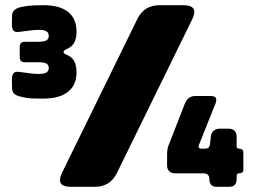

<svg xmlns="http://www.w3.org/2000/svg" viewBox="-20 -720 983 740"><path d="M26 -400Q26 -388 26.5 -379Q27 -370 31 -363.5Q35 -357 43 -353Q51 -349 66 -346Q86 -341 106 -340.5Q126 -340 147 -340Q209 -340 242 -366Q275 -392 275 -442Q275 -468 266 -484.5Q257 -501 237 -509Q225 -513 225 -519.5Q225 -526 237 -531Q257 -539 266 -555.5Q275 -572 275 -598Q275 -648 242.5 -674Q210 -700 147 -700Q126 -700 106 -699Q86 -698 66 -694Q51 -691 43 -686.5Q35 -682 31 -676Q27 -670 26.5 -661Q26 -652 26 -639V-625Q26 -609 32 -602Q38 -595 53 -597Q63 -598 72.5 -599.5Q82 -601 91.5 -602Q101 -603 110.5 -604Q120 -605 129 -605Q140 -605 147.5 -603.5Q155 -602 159.5 -599Q164 -596 166 -591.5Q168 -587 168 -582Q168 -570 159 -564.5Q150 -559 128 -559H76Q66 -559 61 -554Q56 -549 56 -539V-500Q56 -490 61 -485Q66 -480 76 -480H128Q150 -480 159 -475Q168 -470 168 -458Q168 -447 159.5 -441Q151 -435 129 -435Q110 -435 91 -438Q72 -441 53 -443Q38 -445 32 -437.5Q26 -430 26 -414ZM624 -82Q624 -68 632.5 -60Q641 -52 654 -52H764Q775 -52 781 -46.5Q787 -41 787 -30Q787 -15 794 -7.5Q801 0 816 0H862Q878 0 885 -7.5Q892 -15 892 -30V-41Q892 -47 895 -49.5Q898 -52 903 -52Q910 -52 914 -55.5Q918 -59 918 -67V-131Q918 -139 914 -143Q910 -147 902 -147Q897 -147 894.5 -149.5Q892 -152 892 -156V-194Q892 -208 884 -216Q876 -224 862 -224H826Q813 -224 803.5 -216Q794 -208 793 -195L789 -163Q788 -155 783.5 -151Q779 -147 770 -147H757Q749 -147 746.5 -151Q744 -155 747 -162L811 -322Q816 -336 811.5 -343Q807 -350 792 -350H734Q719 -350 709 -343Q699 -336 693 -322L633 -168Q628 -158 626 -147Q624 -136 624 -124ZM219 -54Q206 -27 214.5 -13.5Q223 0 253 0H345Q375 0 396.5 -13.5Q418 -27 431 -54L721 -646Q734 -673 725.5 -686.5Q717 -700 687 -700H595Q565 -700 543.5 -686.5Q522 -673 509 -646Z"/></svg>

Font: Bolota
Style: Bold
Weight: 240
Designer: Gabriel Pang
Version: Version 1.000